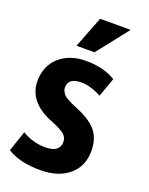

<svg xmlns="http://www.w3.org/2000/svg" viewBox="-182 -1080 926 1194"><g transform="rotate(20 281.0 -483.0)"><path d="M497 -197Q497 -96 427 -36.5Q357 23 236 23Q102 23 19 -29L65 -164Q138 -121 218 -121Q314 -121 314 -190Q314 -224 285 -245Q256 -266 179 -296Q40 -360 33 -481Q31 -508 36 -534Q49 -615 113.5 -664Q178 -713 277 -713Q393 -713 472 -664L427 -538Q355 -577 294 -577Q207 -577 207 -513Q207 -499 214 -486.5Q221 -474 228.5 -466Q236 -458 257 -446.5Q278 -435 290.5 -430Q303 -425 335 -411Q424 -372 460.5 -322.5Q497 -273 497 -197ZM305 -781H186L267 -989H469Z"/></g></svg>

Font: Repo
Style: ExtraBold
Weight: 800
Designer: Stefan Peev
Foundry: Context Ltd
Version: Version 001.000